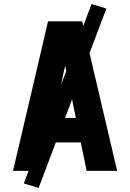

<svg xmlns="http://www.w3.org/2000/svg" viewBox="-20 -840 640 944"><path d="M44 0 159 -490 216 -735H384L441 -490L556 0H406L377 -140H223L194 0ZM353 -260 306 -490Q304 -497 302.5 -504Q301 -511 300 -518Q299 -511 297.5 -504Q296 -497 294 -490L247 -260ZM170 84 97 62 430 -820 503 -798Z"/></svg>

Font: Iosevka Custom Heavy Extended
Style: Regular
Weight: 900
Width: 7
Monospace: yes
Designer: Belleve Invis
Foundry: Belleve Invis
Version: Version 11.2.4; ttfautohint (v1.8.4)